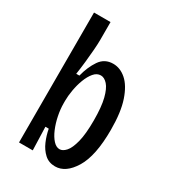

<svg xmlns="http://www.w3.org/2000/svg" viewBox="-176 -791 798 896"><g transform="rotate(30 223.5 -343.5)"><path d="M264 13Q230 13 207 -8Q184 -29 170.5 -60.5Q157 -92 151 -125H133L137 0H63V-700H152V-604Q152 -583 149.5 -550Q147 -517 143 -480Q139 -443 134 -411H151Q164 -463 189.5 -500.5Q215 -538 261 -538Q299 -538 331.5 -509.5Q364 -481 384.5 -421Q405 -361 405 -265Q405 -125 363 -56Q321 13 264 13ZM242 -67Q259 -67 275.5 -85.5Q292 -104 303 -147Q314 -190 314 -263Q314 -336 303 -379.5Q292 -423 274.5 -442.5Q257 -462 238 -462Q217 -462 201 -443Q185 -424 174 -395Q163 -366 157.5 -334Q152 -302 152 -277V-263Q152 -231 159 -196.5Q166 -162 178.5 -132.5Q191 -103 207.5 -85Q224 -67 242 -67Z"/></g></svg>

Font: Bricolage Grotesque 10pt Condensed
Style: Regular
Weight: 400
Width: 3
Designer: Mathieu Triay
Foundry: Atelier Triay
Version: Version 1.000; ttfautohint (v1.8.4.7-5d5b);gftools[0.9.29]